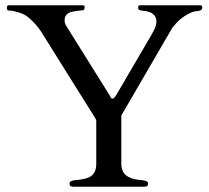

<svg xmlns="http://www.w3.org/2000/svg" viewBox="-20 -708 793 728"><path d="M507 -26C465 -31 440 -47 440 -88V-270L633 -602C633 -603 635 -605 638 -608C650 -624 665 -637 680 -647C693 -655 711 -666 731 -666C734 -667 736 -668 739 -668C744 -672 747 -672 747 -680C747 -681 746 -683 746 -685C744 -687 743 -688 740 -688H512C505 -688 504 -686 504 -680C504 -677 504 -674 506 -672C506 -670 509 -669 512 -669C519 -668 526 -666 534 -666C540 -664 547 -662 553 -660C565 -652 573 -645 573 -625C573 -605 559 -585 552 -572L421 -348C417 -343 413 -334 407 -334C400 -334 400 -339 396 -346L231 -610C227 -616 225 -623 225 -631C225 -666 262 -665 293 -669C298 -669 301 -673 301 -680C301 -683 300 -685 300 -686C298 -687 296 -688 293 -688H13C8 -688 6 -684 6 -680C6 -673 7 -668 13 -668C22 -668 37 -666 44 -662C47 -662 50 -661 51 -661C61 -658 70 -654 80 -648C105 -629 129 -602 144 -575L343 -257C344 -255 344 -254 344 -253C345 -252 345 -251 345 -250V-88C345 -43 321 -31 277 -26C268 -26 244 -23 244 -15V-10C244 -5 246 -2 249 -2C252 0 256 0 261 0H524C529 0 533 0 536 -2C539 -2 541 -5 541 -10V-15C541 -23 515 -26 507 -26Z"/></svg>

Font: fbb
Style: Regular
Weight: 400
Designer: David J. Perry, Michael Sharpe
Version: Version 1.045